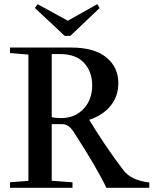

<svg xmlns="http://www.w3.org/2000/svg" viewBox="-20 -888 743 908"><path d="M286.1 -718.3 145 -850.1 157.7 -868.2 300.8 -790 439.9 -868.2 451.2 -850.1 312.5 -718.3ZM27.3 0V-25.9L114.3 -32.7V-629.9L27.3 -637.2V-663.1H114.3H317.4Q425.3 -663.1 482.4 -616.9Q539.6 -570.8 539.6 -494.6Q539.6 -433.1 503.2 -387.9Q466.8 -342.8 401.9 -321.3Q479.5 -193.4 564 -82.5Q600.1 -35.2 686 -24.9V0H482.9Q438.5 -93.8 329.1 -263.2Q305.2 -300.8 274.9 -300.8H224.6V-33.2L322.8 -25.9V0ZM224.6 -632.3V-334Q240.7 -329.6 269.5 -329.6Q334 -329.6 375 -373Q416 -416.5 416 -484.4Q416 -548.8 377.4 -590.6Q338.9 -632.3 264.6 -632.3Z"/></svg>

Font: Elstob 14pt Medium
Style: Regular
Weight: 500
Designer: Peter S. Baker
Version: Version 1.015